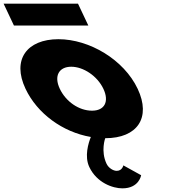

<svg xmlns="http://www.w3.org/2000/svg" viewBox="-197 -743 960 1053"><path d="M-177.3 -723 -120.6 -603H287.4L230.7 -723ZM131 -256C97.4 -327 126.8 -377 193.8 -377C259.8 -377 336.4 -327 370 -256C403.1 -186 376.7 -136 307.7 -136C235.7 -136 164.1 -186 131 -256ZM-57 -256C7 -120.7 146.3 -18.3 301.2 8.2C287.6 42.2 265.2 114.7 292.8 173C333.9 260 422.1 290 474.1 290C566.1 290 577.1 218 577.1 218L479.5 164C479.5 164 473.7 194 442.7 194C425.7 194 399.1 180 387.3 155C354.2 85 380.1 15 380.1 15C557.1 15 632.7 -98 558 -256C482.3 -416 293.4 -528 123.4 -528C-49.6 -528 -132.7 -416 -57 -256Z"/></svg>

Font: Hussar
Style: BdOpOblFive
Weight: 700
Foundry: Cannot Into Space Fonts
Version: Version 2.00